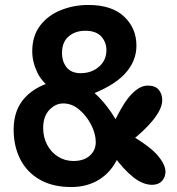

<svg xmlns="http://www.w3.org/2000/svg" viewBox="-20 -742 712 774"><path d="M267 12Q193 12 141 -17.5Q89 -47 62 -99.5Q35 -152 35 -220Q35 -300 81.5 -349.5Q128 -399 213 -418L207 -370Q152 -405 131 -448.5Q110 -492 110 -535Q110 -597 141.5 -638.5Q173 -680 225 -701Q277 -722 336 -722Q431 -722 480.5 -675Q530 -628 530 -558Q530 -494 482 -443Q434 -392 328 -354L340 -385Q381 -353 414.5 -308.5Q448 -264 468 -217L424 -214Q468 -315 504.5 -356Q541 -397 575 -397Q606 -397 620 -380Q634 -363 634 -338Q634 -304 597.5 -258.5Q561 -213 499 -166L503 -200Q586 -151 616.5 -114.5Q647 -78 647 -50Q647 -28 633 -12.5Q619 3 593 3Q556 3 517.5 -27.5Q479 -58 438 -114L456 -107Q429 -49 380.5 -18.5Q332 12 267 12ZM276 -93Q318 -93 342 -114.5Q366 -136 366 -169Q366 -203 347.5 -239Q329 -275 299.5 -300Q270 -325 235 -325Q204 -325 179 -299Q154 -273 154 -226Q154 -189 170 -158.5Q186 -128 214 -110.5Q242 -93 276 -93ZM305 -447Q349 -447 379 -473Q409 -499 409 -540Q409 -572 388 -595Q367 -618 324 -618Q283 -618 256.5 -595Q230 -572 230 -529Q230 -493 249 -470Q268 -447 305 -447Z"/></svg>

Font: DynaPuff
Style: Regular
Weight: 400
Designer: Toshi Omagari, Jennifer Daniel
Foundry: Google Fonts
Version: Version 2.000